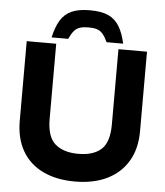

<svg xmlns="http://www.w3.org/2000/svg" viewBox="-59 -942 865 1005"><g transform="rotate(5 373.0 -440.0)"><path d="M372 10Q275 10 204 -24Q133 -58 95 -123.5Q57 -189 57 -282V-700H212V-305Q212 -211 255.5 -173.5Q299 -136 377 -136Q456 -136 497.5 -173.5Q539 -211 539 -305V-700H689V-282Q689 -189 649.5 -123.5Q610 -58 539 -24Q468 10 372 10ZM185 -731Q197 -786 218.5 -821.5Q240 -857 277 -873.5Q314 -890 373 -890Q433 -890 469.5 -873.5Q506 -857 527.5 -821.5Q549 -786 561 -731H474Q461 -759 448 -774Q435 -789 417.5 -794.5Q400 -800 373 -800Q347 -800 329 -794.5Q311 -789 298 -774Q285 -759 272 -731Z"/></g></svg>

Font: REM SemiBold
Style: Regular
Weight: 600
Designer: Octavio Pardo
Foundry: Ashler Design
Version: Version 1.005;gftools[0.9.28]